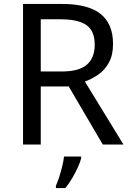

<svg xmlns="http://www.w3.org/2000/svg" viewBox="-20 -734 662 975"><path d="M294 -714Q427 -714 490.5 -663.5Q554 -613 554 -511Q554 -454 533 -416Q512 -378 479.5 -355.5Q447 -333 411 -320L607 0H502L329 -295H187V0H97V-714ZM289 -636H187V-371H294Q381 -371 421 -405.5Q461 -440 461 -507Q461 -577 419 -606.5Q377 -636 289 -636ZM392 70Q388 88 375.5 115.5Q363 143 346.5 171Q330 199 312 221H264V209Q272 192 280.5 165.5Q289 139 296 110.5Q303 82 305 61H392Z"/></svg>

Font: Noto Sans Lepcha
Style: Regular
Weight: 400
Designer: Monotype Design Team
Foundry: Monotype Imaging Inc.
Version: Version 2.006; ttfautohint (v1.8.4.7-5d5b)